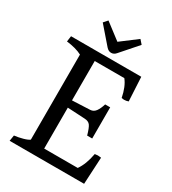

<svg xmlns="http://www.w3.org/2000/svg" viewBox="-202 -951 945 1056"><g transform="rotate(30 270.0 -422.5)"><path d="M128 -64V-604Q90 -624 30 -631L35 -667H481L489 -515Q476 -510 461 -510Q456 -510 446 -512Q433 -578 404 -614H216V-364L329 -369Q350 -370 363 -388Q376 -406 385 -436H417V-238H385Q373 -281 362 -296Q351 -311 326 -312L216 -318V-58H429Q459 -100 472 -171Q484 -173 491 -173Q496 -173 512 -171L503 0H30L36 -37Q62 -40 89.5 -47.5Q117 -55 128 -64ZM240 -714 148 -820 170 -845 271 -768 373 -845 395 -820 302 -714Q289 -698 271 -698Q254 -698 240 -714Z"/></g></svg>

Font: Caladea
Style: Regular
Weight: 400
Designer: Carolina Giovagnoli and Andres Torresi
Foundry: Carolina Giovagnoli & Andres Torresi
Version: Version 1.001